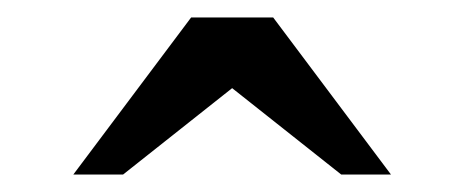

<svg xmlns="http://www.w3.org/2000/svg" viewBox="-20 -430 532 220"><path d="M199 -410H293L428 -230H371L246 -329L121 -230H64Z"/></svg>

Font: Libre Baskerville
Style: Bold
Weight: 700
Designer: Pablo Impallari, Rodrigo Fuenzalida
Foundry: Pablo Impallari, Rodrigo Fuenzalida
Version: Version 1.051; ttfautohint (v1.8.4.7-5d5b)